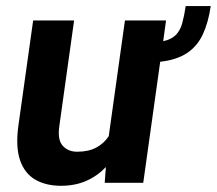

<svg xmlns="http://www.w3.org/2000/svg" viewBox="-20 -595 706 625"><path d="M666 -575.2Q658.2 -521.5 640.1 -482.9Q622.1 -444.3 588.4 -422.1Q554.7 -399.9 501.5 -394L446.3 0H320.8L324.7 -51.3Q296.9 -22 260.5 -6.1Q224.1 9.8 178.7 9.8Q129.4 9.8 94.7 -10.3Q60.1 -30.3 45.2 -73.7Q30.3 -117.2 40 -187L87.9 -528.3H221.2L173.3 -186Q166.5 -140.1 184.1 -120.6Q201.7 -101.1 231.4 -101.1Q268.1 -101.1 293.5 -114.7Q318.8 -128.4 334 -151.9L386.7 -528.3H520.5L511.2 -460.9Q537.1 -466.3 551.8 -480.7Q566.4 -495.1 573 -518.8Q579.6 -542.5 584.5 -575.2Z"/></svg>

Font: Robert Sans ExtraBold
Style: Italic
Weight: 800
Italic angle: -8°
Designer: Christian Robertson (extended by Adam Twardoch)
Foundry: Google
Version: Version 12.135;April 2, 2019;FontCreator 11.5.0.2425 64-bit;